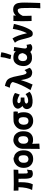

<svg xmlns="http://www.w3.org/2000/svg" viewBox="2339 -3322 1280 5998"><g transform="rotate(-90 2979.0 -323.0)"><path d="M558 63Q466 63 431 10.5Q396 -42 394 -199Q393 -276 393 -385H284L286 -319Q286 -51 219 62L42 40Q124 -107 130 -385Q48 -385 25 -387L21 -536Q82 -532 227 -532Q573 -532 679 -538L673 -393L557 -387L556 -281Q556 -163 560.5 -129.5Q565 -96 597 -96Q629 -96 679 -124L659 32Q625 60 558 63Z M1010 -74Q1042 -74 1082 -98Q1132 -131 1128 -239Q1127 -285 1113 -325Q1095 -376 1024 -383Q955 -383 917 -323Q889 -282 893 -210Q895 -121 943 -93Q974 -74 1010 -74ZM1018 73Q1009 73 970.5 71Q932 69 874 41Q816 13 780 -45Q737 -111 734 -214Q730 -403 875 -494Q947 -540 1032 -540L1060 -539L1058 -523Q1119 -523 1170 -485Q1278 -400 1282 -250Q1287 -81 1216 -8Q1141 73 1018 73Z M1606 -79Q1637 -79 1677 -104Q1727 -137 1723 -247Q1722 -294 1708 -334Q1690 -386 1620 -393Q1550 -393 1512 -332Q1484 -290 1488 -217Q1490 -127 1539 -98Q1569 -79 1606 -79ZM1485 44Q1487 136 1492 266L1326 276Q1329 -23 1329.5 -109.5Q1330 -196 1329 -222Q1325 -414 1471 -506Q1542 -553 1628 -544Q1714 -535 1766 -496Q1873 -410 1878 -258Q1882 -86 1811 -12Q1736 70 1613 70Q1604 70 1566 68Q1532 66 1485 44Z M2200 -74Q2318 -74 2318 -227Q2318 -282 2303 -325Q2285 -376 2215 -383Q2145 -383 2107 -323Q2082 -286 2082 -224V-210Q2086 -74 2200 -74ZM2221 -540Q2307 -546 2489 -541Q2505 -471 2488 -404Q2452 -406 2422 -408L2443 -384Q2472 -319 2472 -231Q2472 -76 2406 -8Q2331 73 2208 73Q2199 73 2160.5 71Q2122 69 2064.5 41Q2007 13 1970 -45Q1925 -116 1925 -226Q1925 -406 2065 -494Q2137 -540 2221 -540Z M3074 -495 3025 -347Q2927 -403 2867.5 -416Q2808 -429 2778.5 -411Q2749 -393 2755.5 -369Q2762 -345 2789 -329Q2816 -313 2930 -316L2932 -201Q2819 -204 2776 -180Q2733 -156 2744.5 -128Q2756 -100 2786 -89.5Q2816 -79 2861 -84.5Q2906 -90 2942 -105.5Q2978 -121 3039 -165L3111 -41Q3049 19 2951.5 40.5Q2854 62 2765.5 53.5Q2677 45 2635.5 12Q2594 -21 2576.5 -77Q2559 -133 2584 -185Q2609 -237 2673 -264Q2642 -273 2604 -337.5Q2566 -402 2598 -460.5Q2630 -519 2707 -547Q2784 -575 2880.5 -566Q2977 -557 3074 -495Z M3338 55 3162 -10Q3338 -288 3416 -562Q3392 -646 3237 -657L3296 -810Q3392 -790 3449.5 -757Q3507 -724 3543 -642Q3579 -560 3610.5 -383Q3642 -206 3663.5 -169.5Q3685 -133 3709 -133Q3715 -133 3728.5 -138.5Q3742 -144 3789 -197L3862 -37Q3802 43 3709 43Q3652 43 3601 12Q3518 -36 3476 -311Q3419 -118 3338 55Z M4319 -254Q4305 -349 4257.5 -375Q4210 -401 4165.5 -394Q4121 -387 4096.5 -349.5Q4072 -312 4069.5 -268.5Q4067 -225 4079 -184Q4091 -143 4135 -124Q4179 -105 4232.5 -127Q4286 -149 4319 -254ZM4468 -151Q4482 -122 4510.5 -119.5Q4539 -117 4577 -136L4601 -7Q4572 30 4530.5 39.5Q4489 49 4447 41Q4405 33 4368 -4Q4359 -12 4355 -19Q4331 5 4297 18Q4237 42 4138.5 35.5Q4040 29 3974.5 -47.5Q3909 -124 3914.5 -243.5Q3920 -363 3974.5 -443.5Q4029 -524 4111 -539.5Q4193 -555 4284 -531Q4342 -515 4375 -468Q4378 -495 4383 -537L4511 -519Q4485 -342 4470.5 -258.5Q4456 -175 4468 -151ZM4195 -943Q4275 -940 4345 -921Q4332 -834 4312 -771Q4278 -664 4260 -614Q4180 -622 4131 -638Q4155 -718 4176 -807Q4186 -869 4195 -943Z M4643 -497 4777 -573Q4872 -434 4940 -120L4951 -141Q4989 -217 5021 -318Q5053 -419 5077 -563L5231 -528Q5208 -434 5189.5 -366Q5171 -298 5153 -247Q5135 -196 5117 -155Q5099 -114 5080 -76Q5067 -49 5047 -17Q5027 15 4999 39Q4973 62 4918.5 60.5Q4864 59 4836 16Q4808 -27 4771.5 -179Q4735 -331 4713 -386Q4691 -441 4643 -497Z M5727 -217Q5727 -409 5660 -409Q5605 -409 5559 -364.5Q5513 -320 5482 -252V-234Q5482 -190 5482.5 -143Q5483 -96 5484.5 -53.5Q5486 -11 5487 23L5322 24Q5319 -60 5317.5 -128.5Q5316 -197 5316 -263Q5316 -330 5317.5 -397.5Q5319 -465 5323 -544H5495Q5492 -501 5490 -464Q5519 -499 5566.5 -525.5Q5614 -552 5678 -552Q5742 -552 5782.5 -532Q5823 -512 5847 -478.5Q5871 -445 5881.5 -401Q5892 -357 5895 -307Q5898 -257 5898 -207Q5898 -152 5894 1.5Q5890 155 5885 293L5719 297Q5730 157 5730 29Q5730 -99 5728.5 -141Q5727 -183 5727 -217Z"/></g></svg>

Font: KN Bobohei
Style: Bold
Weight: 700
Designer: Kingnam Type Foundry
Version: Version 1.710;March 18, 2023